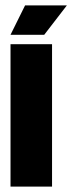

<svg xmlns="http://www.w3.org/2000/svg" viewBox="-20 -692 268 712"><path d="M19 -528H173V0H19ZM19 -563 73 -672H228L144 -563Z"/></svg>

Font: Bricolage Grotesque 96pt Condensed ExBd
Style: Regular
Weight: 800
Width: 3
Designer: Mathieu Triay
Foundry: Atelier Triay
Version: Version 1.001;Glyphs 3.2 (3207)